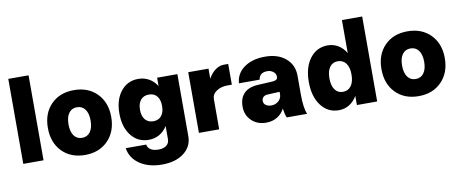

<svg xmlns="http://www.w3.org/2000/svg" viewBox="-74 -1029 3745 1558"><g transform="rotate(-10 1798.5 -249.5)"><path d="M44.9 -700.2H211.9V0H44.9Z M292 -252Q292 -372.1 363.5 -445.1Q435.1 -518.1 552.7 -518.1Q669.9 -518.1 741.9 -444.8Q814 -371.6 814 -252Q814 -131.3 741.9 -57.6Q669.9 16.1 552.7 16.1Q435.1 16.1 363.5 -57.4Q292 -130.9 292 -252ZM644 -252Q644 -311 619.9 -344Q595.7 -377 552.7 -377Q509.8 -377 485.8 -344Q461.9 -311 461.9 -252Q461.9 -191.9 485.8 -158.4Q509.8 -125 552.7 -125Q595.7 -125 619.9 -158.4Q644 -191.9 644 -252Z M1402.8 -500V11.2Q1402.8 96.7 1334.7 148.9Q1266.6 201.2 1154.8 201.2Q1043.9 201.2 971.2 151.6Q898.4 102.1 885.7 19H1054.7Q1057.6 45.4 1081.8 60.8Q1106 76.2 1146.5 76.2Q1189 76.2 1212.4 57.6Q1235.8 39.1 1235.8 5.9V-102.1Q1210 -60.1 1170.7 -37.6Q1131.3 -15.1 1082.5 -15.1Q993.2 -15.1 938.5 -84.5Q883.8 -153.8 883.8 -267.1Q883.8 -379.4 938.5 -448.2Q993.2 -517.1 1082.5 -517.1Q1131.3 -517.1 1170.7 -494.6Q1210 -472.2 1235.8 -431.2V-500ZM1053.7 -267.1Q1053.7 -215.3 1077.9 -186.3Q1102.1 -157.2 1145.5 -157.2Q1188.5 -157.2 1212.2 -186.3Q1235.8 -215.3 1235.8 -267.1Q1235.8 -319.3 1212.2 -348.1Q1188.5 -377 1145.5 -377Q1102.1 -377 1077.9 -348.1Q1053.7 -319.3 1053.7 -267.1Z M1492.2 -500H1659.2V-417Q1683.1 -460.9 1717 -485.4Q1751 -509.8 1786.1 -509.8H1823.2V-338.9H1787.1Q1732.4 -338.9 1695.8 -313.7Q1659.2 -288.6 1659.2 -249V0H1492.2Z M2360.8 -163.1Q2360.8 -52.2 2383.8 0H2215.8Q2203.6 -26.9 2196.8 -76.2Q2174.8 -33.7 2135.7 -10.3Q2096.7 13.2 2044.9 13.2Q1972.7 13.2 1925.3 -32.2Q1877.9 -77.6 1877.9 -147.9Q1877.9 -219.2 1917.7 -258.3Q1957.5 -297.4 2034.7 -300.8L2155.8 -307.1Q2176.8 -309.6 2185.8 -316.9Q2194.8 -324.2 2194.8 -339.8V-341.8Q2194.8 -364.3 2174.1 -380.6Q2153.3 -397 2125 -397Q2060.1 -397 2052.7 -339.8H1881.8Q1887.7 -419.9 1954.3 -468Q2021 -516.1 2127 -516.1Q2232.9 -516.1 2296.9 -461.7Q2360.8 -407.2 2360.8 -317.9ZM2046.9 -165Q2046.9 -143.6 2064.5 -130.4Q2082 -117.2 2110.8 -117.2Q2145.5 -117.2 2170.2 -139.6Q2194.8 -162.1 2194.8 -194.8V-214.8L2097.7 -210Q2073.2 -209.5 2060.1 -197.5Q2046.9 -185.5 2046.9 -165Z M2960.9 -700.2V0H2793.9V-75.2Q2768.1 -31.2 2729.5 -7.6Q2690.9 16.1 2643.6 16.1Q2552.7 16.1 2497.3 -57.6Q2441.9 -131.3 2441.9 -252Q2441.9 -372.1 2497.3 -445.1Q2552.7 -518.1 2643.6 -518.1Q2690.9 -518.1 2729.5 -494.9Q2768.1 -471.7 2793.9 -428.2V-700.2ZM2611.8 -252Q2611.8 -191.9 2635.7 -158.4Q2659.7 -125 2701.7 -125Q2745.1 -125 2769.5 -158.4Q2793.9 -191.9 2793.9 -252Q2793.9 -311 2769.5 -344Q2745.1 -377 2701.7 -377Q2659.2 -377 2635.5 -344Q2611.8 -311 2611.8 -252Z M3040.5 -252Q3040.5 -372.1 3112.1 -445.1Q3183.6 -518.1 3301.3 -518.1Q3418.5 -518.1 3490.5 -444.8Q3562.5 -371.6 3562.5 -252Q3562.5 -131.3 3490.5 -57.6Q3418.5 16.1 3301.3 16.1Q3183.6 16.1 3112.1 -57.4Q3040.5 -130.9 3040.5 -252ZM3392.6 -252Q3392.6 -311 3368.4 -344Q3344.2 -377 3301.3 -377Q3258.3 -377 3234.4 -344Q3210.4 -311 3210.4 -252Q3210.4 -191.9 3234.4 -158.4Q3258.3 -125 3301.3 -125Q3344.2 -125 3368.4 -158.4Q3392.6 -191.9 3392.6 -252Z"/></g></svg>

Font: Overused Grotesk ExtraBold
Style: Regular
Weight: 800
Version: Version 0.002